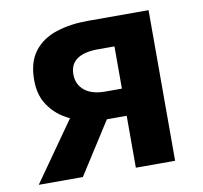

<svg xmlns="http://www.w3.org/2000/svg" viewBox="-67 -632 742 703"><g transform="rotate(-10 304.0 -280.0)"><path d="M383 0V-193H309Q268 -193 226 -203Q184 -213 149.5 -235.5Q115 -258 93.5 -293.5Q72 -329 72 -380Q72 -447 102.5 -486.5Q133 -526 185.5 -543Q238 -560 302 -560H529V0ZM321 -294H383V-451H321Q271 -451 244 -432.5Q217 -414 217 -376Q217 -339 244 -316.5Q271 -294 321 -294ZM22 0 212 -270 333 -230 186 0Z"/></g></svg>

Font: Farlight84_Sys_V01
Style: Bold
Weight: 700
Designer: Monotype Design Team, Nadine Chahine and Nizar Qandah
Foundry: Monotype Imaging Inc.
Version: Version 2.004;October 31, 2024;FontCreator 14.0.0.2814 64-bi